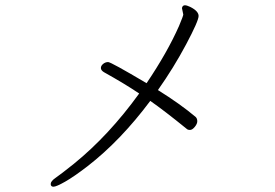

<svg xmlns="http://www.w3.org/2000/svg" viewBox="-20 -698 1040 727"><path d="M674 -643 669 -667Q669 -669 671 -673Q674 -678 680.5 -678Q687 -678 700 -672Q732 -656 732 -637.5Q732 -619 685 -530.5Q638 -442 578 -357Q663 -304 721 -255Q727 -249 727 -239Q727 -229 717.5 -217.5Q708 -206 699.5 -206Q691 -206 687 -210Q602 -279 549 -316Q437 -166 312 -69Q260 -29 226.5 -10Q193 9 182.5 9Q172 9 172 -1.5Q172 -12 191 -25Q210 -38 260 -78Q393 -186 507 -344Q452 -381 373 -425Q362 -432 362 -440.5Q362 -449 370.5 -456Q379 -463 389.5 -463Q400 -463 535 -383Q614 -500 658 -600Q674 -638 674 -643Z"/></svg>

Font: LXGW WenKai Light
Style: Regular
Weight: 300
Designer: LXGW / Fontworks Inc.
Foundry: LXGW / Fontworks Inc.
Version: Version 1.501; October 10, 2024